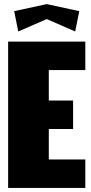

<svg xmlns="http://www.w3.org/2000/svg" viewBox="-20 -925 450 945"><path d="M69.8 -770 49.8 -870.1 210 -904.8 370.1 -870.1 350.1 -770 210 -831.1ZM20 -720.2H399.9V-580.1H220.2V-430.2H339.8V-290H220.2V-140.1H399.9V0H20Z"/></svg>

Font: Mikodacs
Style: Regular
Weight: 400
Designer: gluk (gluksza@wp.pl)
Foundry: gluk (gluksza@wp.pl)
Version: Version 0.28